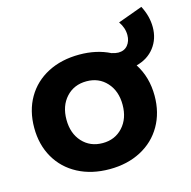

<svg xmlns="http://www.w3.org/2000/svg" viewBox="-102 -783 883 889"><g transform="rotate(-15 339.5 -338.0)"><path d="M679 -578Q679 -522 647.5 -481Q616 -440 561 -426Q605 -358 605 -269Q605 -188 569 -125.5Q533 -63 467.5 -28.5Q402 6 317 6Q231 6 165.5 -28.5Q100 -63 64 -125.5Q28 -188 28 -269Q28 -351 64 -413Q100 -475 165.5 -509Q231 -543 317 -543Q399 -543 463 -511Q483 -505 495 -505Q524 -505 540 -524.5Q556 -544 556 -573Q556 -608 534 -639L652 -682Q679 -631 679 -578ZM451 -267Q451 -333 413.5 -374Q376 -415 317 -415Q257 -415 219.5 -374Q182 -333 182 -267Q182 -201 219.5 -160Q257 -119 317 -119Q376 -119 413.5 -160Q451 -201 451 -267Z"/></g></svg>

Font: Gontserrat SemiBold
Style: Regular
Weight: 600
Designer: Julieta Ulanovsky
Foundry: Julieta Ulanovsky
Version: Version 6.001